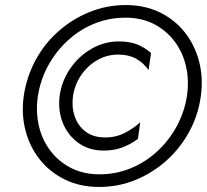

<svg xmlns="http://www.w3.org/2000/svg" viewBox="-20 -730 819 760"><path d="M269 -350Q276 -396 301.5 -433Q327 -470 365 -492Q403 -514 448 -514Q489 -514 518 -498Q547 -482 568 -453L578 -520Q552 -543 522 -554.5Q492 -566 451 -566Q392 -566 341.5 -536.5Q291 -507 257.5 -458Q224 -409 216 -350Q209 -293 228.5 -244Q248 -195 290 -164.5Q332 -134 390 -134Q432 -134 464.5 -146.5Q497 -159 526 -180L535 -246Q508 -221 472 -203Q436 -185 392 -186Q347 -187 317.5 -210Q288 -233 275.5 -270Q263 -307 269 -350ZM130 -350Q140 -414 170.5 -470Q201 -526 247.5 -569Q294 -612 352.5 -636Q411 -660 476 -660Q541 -660 590 -634.5Q639 -609 671.5 -565.5Q704 -522 716.5 -466.5Q729 -411 720 -350Q710 -286 679.5 -230Q649 -174 602.5 -131Q556 -88 497.5 -64Q439 -40 374 -40Q310 -40 260.5 -65.5Q211 -91 178.5 -134.5Q146 -178 133.5 -233.5Q121 -289 130 -350ZM74 -350Q64 -278 81 -213Q98 -148 138 -98Q178 -48 237.5 -19Q297 10 372 10Q449 10 517 -18Q585 -46 639.5 -95Q694 -144 729.5 -209.5Q765 -275 775 -350Q785 -422 768 -487Q751 -552 711.5 -602Q672 -652 612.5 -681Q553 -710 478 -710Q402 -710 333.5 -682Q265 -654 210 -605Q155 -556 120 -490.5Q85 -425 74 -350Z"/></svg>

Font: Jost* 400 Book Italic
Style: Italic
Weight: 400
Italic angle: -10°
Version: Version 3.200; ttfautohint (v0.97) -l 8 -r 50 -G 200 -x 14 -